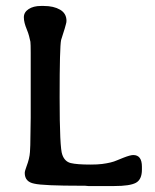

<svg xmlns="http://www.w3.org/2000/svg" viewBox="-20 -623 519 644"><path d="M63 -43Q63 -49 69 -65Q79 -91 80.5 -113Q82 -135 82 -163L83 -228V-366Q83 -417 83 -446Q83 -475 82 -483Q80 -492 77.5 -502Q75 -512 70 -524Q65 -536 62.5 -546Q60 -556 60 -565Q60 -582 76 -592.5Q92 -603 117 -603H127Q160 -603 181.5 -590.5Q203 -578 203 -553Q203 -548 201 -541.5Q199 -535 197 -527Q192 -512 185 -489Q180 -467 180 -297Q180 -125 189 -104Q197 -81 217.5 -76Q238 -71 284 -71Q307 -71 322.5 -73Q338 -75 350.5 -78Q363 -81 373 -85.5Q383 -90 394 -94Q417 -103 427 -103Q456 -103 456 -64V-54Q456 -21 436 -10Q416 1 363 1H276L265 0H254Q124 0 95 -7Q63 -13 63 -43Z"/></svg>

Font: Stylish
Style: Regular
Weight: 400
Version: Version 1.64